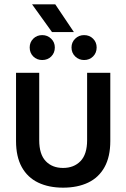

<svg xmlns="http://www.w3.org/2000/svg" viewBox="-20 -854 583 886"><path d="M271 12Q205 12 156 -11.5Q107 -35 80.5 -83Q54 -131 54 -203V-518H161V-207Q161 -142 191 -110.5Q221 -79 271 -79Q321 -79 351.5 -110.5Q382 -142 382 -207V-518H489V-203Q489 -131 462.5 -83Q436 -35 387 -11.5Q338 12 271 12ZM220 -706 128 -834H235L321 -706ZM175 -577Q150 -577 133.5 -593.5Q117 -610 117 -635Q117 -659 133.5 -675.5Q150 -692 175 -692Q199 -692 216 -675.5Q233 -659 233 -635Q233 -610 216.5 -593.5Q200 -577 175 -577ZM368 -577Q344 -577 327 -593.5Q310 -610 310 -635Q310 -659 327 -675.5Q344 -692 368 -692Q393 -692 409.5 -675.5Q426 -659 426 -635Q426 -610 409.5 -593.5Q393 -577 368 -577Z"/></svg>

Font: TikTok Sans 24pt Medium
Style: Regular
Weight: 500
Version: Version 4.000